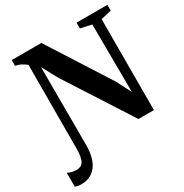

<svg xmlns="http://www.w3.org/2000/svg" viewBox="-251 -904 1194 1247"><g transform="rotate(-30 346.0 -280.5)"><path d="M5 182Q-12 182 -23.5 179.8Q-35 177.5 -45 174V69.5Q-30.5 77.5 -14.5 81.5Q1.5 85.5 22.5 85.5Q38 85.5 50.5 79.8Q63 74 71.5 60.2Q80 46.5 84.5 22Q89 -2.5 89 -40L90.5 -661Q81 -669.5 67.5 -678Q54 -686.5 39.5 -692.2Q25 -698 11.5 -699.5V-743H234L526.5 -285L584 -173L580.5 -681.5L497.5 -699.5V-743H729V-699.5L650 -681.5L649 0H533L214.5 -495L153.5 -608L154.5 -26Q154.5 32 142.2 71.8Q130 111.5 108.5 135.8Q87 160 60.5 171Q34 182 5 182Z"/></g></svg>

Font: Merriweather 72pt
Style: Bold
Weight: 700
Version: Version 2.100